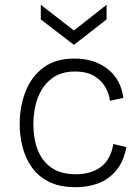

<svg xmlns="http://www.w3.org/2000/svg" viewBox="-20 -768 579 800"><path d="M296 12Q228 12 183 -11Q138 -34 111.5 -72.5Q85 -111 73.5 -157.5Q62 -204 62 -251Q62 -323 86 -385.5Q110 -448 160.5 -486Q211 -524 290 -524Q373 -524 428.5 -480.5Q484 -437 494 -360L438 -348Q436 -373 421 -401.5Q406 -430 374.5 -450Q343 -470 292 -470Q233 -470 194.5 -440Q156 -410 137.5 -360Q119 -310 119 -250Q119 -191 137 -144Q155 -97 194 -69.5Q233 -42 296 -42Q360 -42 401 -73Q442 -104 452 -168L507 -155Q495 -94 463.5 -57Q432 -20 389 -4Q346 12 296 12ZM150 -748 288 -641 424 -748V-687L288 -581L150 -687Z"/></svg>

Font: Bricolage Grotesque 10pt ExtraLight
Style: Regular
Weight: 200
Designer: Mathieu Triay
Foundry: Atelier Triay
Version: Version 1.000; ttfautohint (v1.8.4.7-5d5b);gftools[0.9.32]